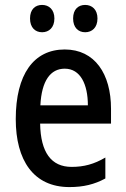

<svg xmlns="http://www.w3.org/2000/svg" viewBox="-20 -750 512 780"><path d="M102 -675C102 -638 123 -619 151 -619C179 -619 201 -638 201 -675C201 -711 179 -730 151 -730C123 -730 102 -712 102 -675ZM277 -675C277 -638 298 -619 326 -619C354 -619 376 -638 376 -675C376 -711 354 -730 326 -730C298 -730 277 -712 277 -675ZM243 -549C117 -549 44 -448 44 -266C44 -99 116 10 262 10C319 10 364 -1 408 -25V-110C362 -83 321 -72 271 -72C188 -72 145 -131 143 -248H431V-308C431 -450 365 -549 243 -549ZM243 -471C307 -471 337 -407 337 -322H144C149 -422 185 -471 243 -471Z"/></svg>

Font: Noto Sans Thai Cond Med
Style: Regular
Weight: 500
Width: 3
Designer: Monotype Design Team
Foundry: Monotype Imaging Inc.
Version: Version 2.002